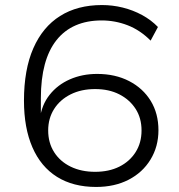

<svg xmlns="http://www.w3.org/2000/svg" viewBox="-20 -733 711 761"><path d="M361 8Q270 8 206 -32Q142 -72 108.5 -149Q75 -226 75 -334Q75 -457 112 -541.5Q149 -626 218 -669.5Q287 -713 384 -713Q426 -713 466.5 -703Q507 -693 543 -673.5Q579 -654 606 -626L577 -572Q535 -614 485.5 -633Q436 -652 383 -652Q325 -652 280 -632.5Q235 -613 204 -574Q173 -535 157.5 -477.5Q142 -420 142 -344V-262H138Q145 -317 176.5 -357Q208 -397 257 -418.5Q306 -440 365 -440Q437 -440 492 -411.5Q547 -383 577.5 -333Q608 -283 608 -217Q608 -152 576.5 -100.5Q545 -49 489.5 -20.5Q434 8 361 8ZM357 -52Q412 -52 453 -72.5Q494 -93 517.5 -130Q541 -167 541 -216Q541 -265 517.5 -301.5Q494 -338 453 -359Q412 -380 357 -380Q302 -380 260 -359Q218 -338 194.5 -301Q171 -264 171 -216Q171 -167 194.5 -130Q218 -93 260 -72.5Q302 -52 357 -52Z"/></svg>

Font: Nunito Sans 10pt SemiExpanded Light
Style: Regular
Weight: 300
Width: 6
Designer: Vernon Adams
Foundry: Vernon Adams
Version: Version 3.101;gftools[0.9.27]